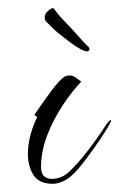

<svg xmlns="http://www.w3.org/2000/svg" viewBox="-20 -434 291 468"><path d="M109 14Q75 14 61.5 -7.5Q48 -29 48 -59Q48 -82 54.5 -106Q61 -130 71 -149Q62 -153 65 -156Q72 -166 82.5 -181Q93 -196 104 -211Q115 -226 125 -236.5Q135 -247 142 -249Q145 -250 150 -250Q158 -250 164.5 -245Q171 -240 178 -235Q155 -211 132 -176Q109 -141 94.5 -102.5Q80 -64 80 -27Q80 -11 87.5 -4.5Q95 2 106 2Q129 2 147 -14Q166 -31 191.5 -63.5Q217 -96 240 -132Q246 -140 249 -141Q252 -142 250 -137Q242 -121 225.5 -96.5Q209 -72 191 -48Q173 -24 160 -11Q147 2 133.5 8Q120 14 109 14ZM191 -309Q184 -309 167.5 -319.5Q151 -330 134 -344Q118 -356 111 -363Q104 -370 94 -380Q89 -384 89 -391Q89 -399 94 -404.5Q99 -410 105 -413Q110 -416 113 -411Q119 -402 128.5 -391.5Q138 -381 144 -375Q154 -365 169.5 -347.5Q185 -330 193 -322Q198 -319 198 -314Q198 -309 192 -309Z"/></svg>

Font: The Nautigal
Style: Regular
Weight: 400
Designer: Robert E. Leuschke
Foundry: Robert E. Leuschke
Version: Version 1.100; ttfautohint (v1.8.3)